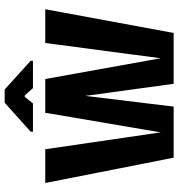

<svg xmlns="http://www.w3.org/2000/svg" viewBox="10 -792 781 842"><g transform="rotate(-90 401.0 -370.5)"><path d="M328 -563H476L402 -387L355 0H131L20 -563H168L242 -57ZM634 -563H782L678 0H455L402 -387L326 -563H476L567 -57ZM245 -617V-627L372 -741H430L556 -627V-617H436L404 -653H398L369 -617Z"/></g></svg>

Font: Darker Grotesque Light Black
Style: Regular
Weight: 900
Version: Version 1.000;gftools[0.9.28]